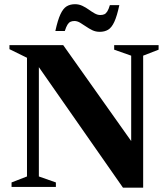

<svg xmlns="http://www.w3.org/2000/svg" viewBox="-20 -890 801 914"><path d="M108.5 -50V-615L25 -656V-675H281L643.5 -163.5L604.5 -137V-625L523.5 -653.5V-675H735V-653.5L661.5 -625V3.5H565.5L141.5 -604L165 -621V-50L246 -21.5V0H35V-21.5ZM548 -865.5Q537 -813.5 524.2 -786Q511.5 -758.5 494.8 -748.5Q478 -738.5 455 -738.5Q435.5 -738.5 419.5 -746.2Q403.5 -754 388.8 -764.2Q374 -774.5 360.8 -782.2Q347.5 -790 334 -790Q323 -790 315.2 -786.2Q307.5 -782.5 301.2 -772.5Q295 -762.5 288.5 -742.5H243.5Q255 -795 267.8 -822.2Q280.5 -849.5 297.2 -859.8Q314 -870 337 -870Q356 -870 372.2 -862.2Q388.5 -854.5 403 -844Q417.5 -833.5 431 -826Q444.5 -818.5 457.5 -818.5Q468.5 -818.5 476.5 -822Q484.5 -825.5 491 -836Q497.5 -846.5 503 -865.5Z"/></svg>

Font: Newsreader 24pt
Style: Bold
Weight: 700
Designer: Hugues Gentile
Foundry: Production Type
Version: Version 1.003